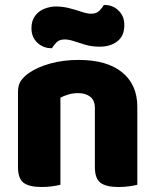

<svg xmlns="http://www.w3.org/2000/svg" viewBox="-20 -741 623 769"><path d="M530 -313V-221H360V-308Q360 -339 341.5 -353.5Q323 -368 293 -368Q273 -368 255.5 -363Q238 -358 222 -350V-221H52V-373Q52 -400 63.5 -417Q75 -434 95 -448Q129 -472 181 -486.5Q233 -501 295 -501Q408 -501 469 -451.5Q530 -402 530 -313ZM52 -264H222V-1Q211 2 190.5 5Q170 8 146 8Q97 8 74.5 -9Q52 -26 52 -72ZM360 -264H530V-1Q519 2 498.5 5Q478 8 454 8Q405 8 382.5 -9Q360 -26 360 -72ZM204 -715Q232 -715 258.5 -708Q285 -701 307.5 -693.5Q330 -686 345 -686Q367 -686 379 -699Q391 -712 396 -721H400Q432 -721 455 -698.5Q478 -676 478 -641Q478 -597 450 -575.5Q422 -554 380 -554Q348 -554 322.5 -561.5Q297 -569 276.5 -576Q256 -583 239 -583Q217 -583 205.5 -570.5Q194 -558 188 -548H185Q153 -548 129.5 -570Q106 -592 106 -628Q106 -658 120.5 -677.5Q135 -697 158 -706Q181 -715 204 -715Z"/></svg>

Font: Baloo Bhaijaan 2 ExtraBold
Style: Regular
Weight: 800
Designer: Sanskriti Dholi, Noopur Datye and Ek Type
Foundry: Ek Type
Version: Version 1.701